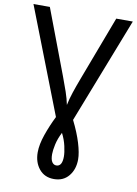

<svg xmlns="http://www.w3.org/2000/svg" viewBox="-102 -779 773 1085"><g transform="rotate(10 285.0 -237.0)"><path d="M94 -714 235 -341Q252 -296 265 -258Q278 -220 285 -185Q292 -220 305 -259Q318 -298 335 -343L475 -714H570L334 -108Q367 -42 384 14Q401 70 401 107Q401 164 370 202Q339 240 285 240Q231 240 200 202Q169 164 169 107Q169 62 189 4.5Q209 -53 236 -107L0 -714ZM285 162Q319 162 319 105Q319 82 311 46Q303 10 285 -25Q266 12 258.5 46.5Q251 81 251 103Q251 134 260.5 148Q270 162 285 162Z"/></g></svg>

Font: BC Sans
Style: Regular
Weight: 400
Designer: Monotype Design Team
Province of B.C.
Foundry: Monotype Imaging Inc.
Version: Version 2.000;GOOG;noto-source:20170915:90ef993387c0